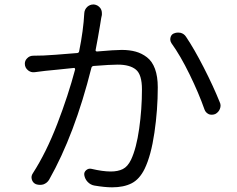

<svg xmlns="http://www.w3.org/2000/svg" viewBox="-20 -800 1040 842"><path d="M349.6 -742.2Q350.6 -758.8 363.3 -770.5Q375 -780.3 388.7 -780.3Q390.6 -780.3 392.6 -780.3Q409.2 -778.3 419.9 -764.6Q426.8 -754.9 426.8 -742.2Q426.8 -738.3 426.8 -734.4Q424.8 -727.5 423.8 -720.7Q422.9 -712.9 418.5 -687.5Q414.1 -662.1 409.2 -633.8Q404.3 -605.5 399.4 -581.1Q398.4 -578.1 400.4 -576.2Q402.3 -574.2 405.3 -574.2Q483.4 -581.1 513.7 -581.1Q547.9 -581.1 574.7 -573.7Q601.6 -566.4 624.5 -548.8Q647.5 -531.2 659.7 -498Q671.9 -464.8 671.9 -417Q671.9 -318.4 657.2 -218.3Q642.6 -118.2 614.3 -59.6Q591.8 -13.7 557.1 3.9Q522.5 21.5 471.7 21.5Q439.5 21.5 393.6 13.7Q377 10.7 364.7 -2Q352.5 -14.6 349.6 -32.2Q347.7 -44.9 357.9 -53.7Q368.2 -62.5 380.9 -59.6Q430.7 -47.9 465.8 -47.9Q497.1 -47.9 518.6 -58.6Q540 -69.3 554.7 -99.6Q578.1 -149.4 590.3 -235.4Q602.5 -321.3 602.5 -408.2Q602.5 -472.7 576.2 -494.6Q549.8 -516.6 496.1 -516.6Q464.8 -516.6 390.6 -510.7Q382.8 -509.8 380.9 -502.9Q307.6 -210 195.3 -11.7Q186.5 2.9 169.9 8.8Q163.1 10.7 155.3 10.7Q146.5 10.7 137.7 7.8Q124 2 119.6 -12.7Q115.2 -27.3 124 -40Q182.6 -130.9 231 -256.3Q279.3 -381.8 309.6 -496.1Q309.6 -498 308.1 -500.5Q306.6 -502.9 303.7 -502Q275.4 -499 232.4 -494.6Q189.5 -490.2 178.7 -489.3Q160.2 -487.3 131.8 -483.4Q116.2 -481.4 103.5 -491.2Q88.9 -502.9 88.9 -520.5Q88.9 -534.2 98.6 -543.9Q109.4 -555.7 126 -555.7Q138.7 -555.7 170.9 -556.6Q201.2 -557.6 318.4 -567.4Q326.2 -568.4 327.1 -575.2Q345.7 -667 349.6 -742.2ZM731.4 -611.3Q726.6 -619.1 726.6 -627.9Q726.6 -630.9 727.5 -634.8Q730.5 -648.4 742.2 -653.3Q751 -657.2 760.7 -657.2Q765.6 -657.2 771.5 -656.2Q787.1 -652.3 795.9 -638.7Q832 -585 873.5 -503.9Q915 -422.9 943.4 -352.5Q947.3 -344.7 947.3 -336.9Q947.3 -330.1 944.3 -322.3Q938.5 -307.6 923.8 -299.8Q916 -296.9 909.2 -296.9Q902.3 -296.9 896.5 -298.8Q881.8 -305.7 877 -319.3Q851.6 -391.6 811.5 -473.6Q771.5 -555.7 731.4 -611.3Z"/></svg>

Font: Gen Jyuu Gothic Normal
Style: Regular
Weight: 300
Designer: [Source Han Sans]
Ryoko NISHIZUKA  (kana & ideographs); Paul D. Hunt (Latin, Greek & Cyrillic); Wenlong ZHANG  (bopomofo
Version: Version 1.002.20150607